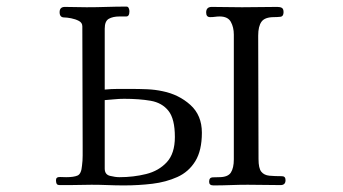

<svg xmlns="http://www.w3.org/2000/svg" viewBox="-20 -562 1040 583"><path d="M511 -146Q511 -201 491.5 -225.5Q472 -250 437.5 -256Q403 -262 357 -262Q342 -262 327.5 -260.5Q313 -259 298 -258V-50Q298 -32 314 -28Q330 -24 343 -24Q385 -24 423.5 -33.5Q462 -43 486.5 -69.5Q511 -96 511 -146ZM593 -159Q593 -105 573 -72.5Q553 -40 518.5 -24.5Q484 -9 442.5 -4Q401 1 357 1Q332 1 307.5 0Q283 -1 258 -1Q242 -1 225 -0.5Q208 0 191 0H162Q154 0 152 -4Q150 -8 150 -15Q150 -25 162.5 -24.5Q175 -24 181 -24Q204 -24 215.5 -29Q227 -34 229 -59Q231 -74 231 -89.5Q231 -105 231 -120Q231 -211 230.5 -301.5Q230 -392 230 -482Q230 -493 219.5 -498.5Q209 -504 196 -506.5Q183 -509 175 -509Q161 -509 161 -525Q161 -541 177 -541Q194 -541 210.5 -540.5Q227 -540 243 -540Q273 -540 303.5 -541Q334 -542 364 -542Q369 -542 371 -537Q373 -532 373 -528Q373 -512 363.5 -512Q354 -512 343 -512Q323 -512 310.5 -505Q298 -498 298 -475V-290Q318 -292 338 -292Q358 -292 378 -292Q402 -292 426.5 -291Q451 -290 474 -285Q523 -275 558 -243.5Q593 -212 593 -159ZM847 -15Q847 0 832 0Q807 0 782 -0.5Q757 -1 732 -1Q706 -1 680 0Q654 1 628 1Q615 1 615 -10Q615 -23 625.5 -23.5Q636 -24 645 -24Q672 -24 681 -38Q690 -52 690 -78V-457Q690 -479 681 -495.5Q672 -512 647 -512Q640 -512 633 -511Q626 -510 618 -510Q606 -510 606 -524Q606 -541 623 -541Q646 -541 669 -540.5Q692 -540 715 -540Q742 -540 768.5 -540.5Q795 -541 822 -541Q831 -541 836 -538Q841 -535 841 -525Q841 -512 831 -511Q821 -510 812 -510Q784 -510 774 -496Q764 -482 764 -454Q764 -360 764.5 -266.5Q765 -173 765 -79Q765 -51 773.5 -40.5Q782 -30 798 -28.5Q814 -27 836 -27Q847 -27 847 -15Z"/></svg>

Font: Kaisei Opti
Style: Regular
Weight: 400
Designer: Font-Kai, 金井和夫
Foundry: KAZUO KANAI
Version: Version 5.003